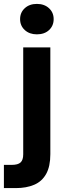

<svg xmlns="http://www.w3.org/2000/svg" viewBox="-49 -744 346 984"><path d="M-29 220V101H11Q43 101 56.5 88.5Q70 76 70 47V-501H209V46Q209 109 187.5 147.5Q166 186 126 203Q86 220 32 220ZM140 -568Q102 -568 78 -590Q54 -612 54 -646Q54 -680 78 -702Q102 -724 140 -724Q178 -724 202 -702Q226 -680 226 -646Q226 -612 202.5 -590Q179 -568 140 -568Z"/></svg>

Font: DM Sans 17pt ExtraBold
Style: Regular
Weight: 800
Version: Version 4.004;gftools[0.9.30]